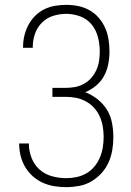

<svg xmlns="http://www.w3.org/2000/svg" viewBox="-20 -763 540 791"><path d="M253 8Q228 8 203.5 4Q179 0 156.5 -10Q134 -20 115 -37Q96 -54 83.5 -75.5Q71 -97 65 -121Q59 -145 59 -170V-172H99V-170Q99 -141 110 -112.5Q121 -84 143 -64.5Q165 -45 194 -37Q223 -29 253 -29Q274 -29 295.5 -33.5Q317 -38 336 -49Q355 -60 369 -77Q383 -94 391.5 -114Q400 -134 403.5 -155.5Q407 -177 407 -199Q407 -220 403.5 -241.5Q400 -263 391 -283Q382 -303 367.5 -319Q353 -335 333.5 -345.5Q314 -356 293 -360Q272 -364 250 -364H196V-401H250Q270 -401 289 -404.5Q308 -408 325.5 -417.5Q343 -427 356 -442Q369 -457 377 -474.5Q385 -492 388 -511.5Q391 -531 391 -551Q391 -581 383.5 -610Q376 -639 357.5 -662Q339 -685 310.5 -695.5Q282 -706 253 -706Q225 -706 198.5 -697.5Q172 -689 152.5 -669.5Q133 -650 124 -623.5Q115 -597 115 -569V-566H75V-570Q75 -594 80.5 -616.5Q86 -639 97 -660Q108 -681 124.5 -697.5Q141 -714 162 -724.5Q183 -735 206.5 -739Q230 -743 253 -743Q278 -743 302.5 -738Q327 -733 348.5 -721Q370 -709 386.5 -690Q403 -671 413 -648.5Q423 -626 427 -601Q431 -576 431 -552Q431 -525 426 -499Q421 -473 408.5 -450Q396 -427 375.5 -410Q355 -393 331 -383Q358 -373 381.5 -354.5Q405 -336 420.5 -311Q436 -286 441.5 -256.5Q447 -227 447 -198Q447 -171 442.5 -144.5Q438 -118 427 -93.5Q416 -69 397.5 -49Q379 -29 356 -15.5Q333 -2 306 3Q279 8 253 8Z"/></svg>

Font: Iosevka SS18 Extralight
Style: Regular
Weight: 200
Monospace: yes
Designer: Belleve Invis
Foundry: Belleve Invis
Version: Version 25.1.1; ttfautohint (v1.8.4)